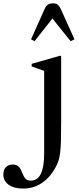

<svg xmlns="http://www.w3.org/2000/svg" viewBox="-166 -868 470 1146"><path d="M-28 257.5Q-82.5 257.5 -114.2 234.8Q-146 212 -146 173.5Q-146 145.5 -131 129.8Q-116 114 -91 114Q-69 114 -56.2 125.2Q-43.5 136.5 -35 160Q-23.5 189 -12.8 199.5Q-2 210 16.5 210Q58 210 77.8 169.8Q97.5 129.5 97.5 47V-445L23 -471.5V-487L189.5 -534.5H199V-142Q199 -73.5 197.8 -29.2Q196.5 15 193 43.5Q189.5 72 182.8 92Q176 112 165 132Q131.5 193 82.2 225.2Q33 257.5 -28 257.5ZM40 -622 19.5 -633.5 101.5 -817Q109 -833 120 -840.5Q131 -848 150.5 -848Q168 -848 177.8 -840.5Q187.5 -833 195.5 -817L278.5 -633.5L255.5 -622L147 -757.5Z"/></svg>

Font: Libre Caslon Text
Style: Regular
Weight: 400
Designer: Pablo Impallari, Rodrigo Fuenzalida, Katja Schimmel
Foundry: Pablo Impallari, Rodrigo Fuenzalida
Version: Version 2.000